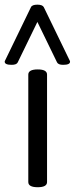

<svg xmlns="http://www.w3.org/2000/svg" viewBox="-20 -783 317 815"><path d="M100.1 -466.3Q100.1 -488.3 140.1 -488.3Q179.7 -488.3 179.7 -466.3V-10.3Q179.7 11.7 140.1 11.7Q100.1 11.7 100.1 -10.3ZM277.3 -521Q277.3 -507.8 248 -507.8Q227.5 -507.8 222.2 -518.1L138.7 -689.9L55.2 -518.1Q50.3 -507.8 29.3 -507.8Q0 -507.8 0 -521Q0 -523.9 1 -524.9L111.3 -752.4Q116.2 -763.2 138.7 -763.2Q160.6 -763.2 166 -752.4L276.4 -524.9Q277.3 -523.9 277.3 -521Z"/></svg>

Font: Gayathri
Style: Regular
Weight: 400
Designer: Binoy Dominic <binoy.domenic@gmail.com>
Foundry: SMC
Version: Version 1.000